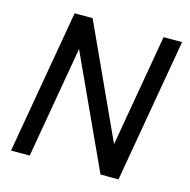

<svg xmlns="http://www.w3.org/2000/svg" viewBox="-105 -813 905 916"><g transform="rotate(15 348.0 -355.5)"><path d="M28.8 0ZM559.6 0H470.7L216.8 -551.8L121.1 0H28.8L152.3 -710.9H241.2L495.6 -156.7L591.8 -710.9H683.1Z"/></g></svg>

Font: Roboto
Style: Italic
Weight: 400
Italic angle: -12°
Designer: Google
Version: Version 2.134; 2016; ttfautohint (v1.6)